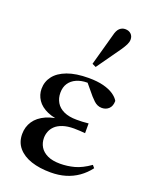

<svg xmlns="http://www.w3.org/2000/svg" viewBox="-142 -819 708 907"><g transform="rotate(20 211.5 -365.5)"><path d="M227 13Q171 13 129 -1Q87 -15 63 -43Q39 -71 39 -112Q39 -148 58 -176.5Q77 -205 115 -222Q153 -239 211 -241L207 -231Q156 -232 121 -247.5Q86 -263 69 -288.5Q52 -314 52 -344Q52 -380 73.5 -408Q95 -436 138 -452Q181 -468 245 -468Q288 -468 319 -460Q350 -452 370 -438.5Q390 -425 399 -409Q399 -383 385 -369.5Q371 -356 350 -356Q338 -356 328 -360.5Q318 -365 309.5 -373Q301 -381 291 -392L241 -452L282 -456L303 -439Q285 -444 272 -444.5Q259 -445 245 -445Q215 -445 191.5 -434.5Q168 -424 155 -404.5Q142 -385 142 -357Q142 -330 154.5 -308.5Q167 -287 193 -275Q219 -263 257 -263Q272 -263 286 -263.5Q300 -264 317 -266V-217Q303 -218 291 -219Q279 -220 261 -220Q228 -220 204.5 -212Q181 -204 167.5 -191Q154 -178 148 -162Q142 -146 142 -130Q142 -105 154 -85Q166 -65 191 -53Q216 -41 255 -41Q291 -41 326.5 -50.5Q362 -60 403 -89L414 -76Q392 -47 363.5 -27Q335 -7 301 3Q267 13 227 13ZM238 -537 282 -696Q288 -722 300 -733Q312 -744 328 -744Q346 -744 357 -733.5Q368 -723 368 -706Q368 -694 361.5 -680.5Q355 -667 342 -648L257 -528Z"/></g></svg>

Font: Source Serif 4 60pt SemiBold
Style: Regular
Weight: 600
Version: Version 4.004;hotconv 1.0.116;makeotfexe 2.5.65601